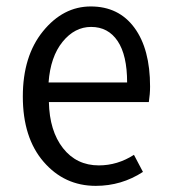

<svg xmlns="http://www.w3.org/2000/svg" viewBox="-20 -573 540 604"><path d="M281.2 11.7Q182.6 11.7 117.2 -64Q51.8 -139.6 51.8 -269.5Q51.8 -396.5 115.2 -474.6Q178.7 -552.7 265.6 -552.7Q353.5 -552.7 402.8 -485.8Q452.1 -418.9 452.1 -300.8Q452.1 -277.3 448.2 -252H133.8Q135.7 -161.1 178.2 -106.9Q220.7 -52.7 291 -52.7Q349.6 -52.7 401.4 -85.9L429.7 -32.2Q362.3 11.7 281.2 11.7ZM132.8 -313.5H379.9Q379.9 -399.4 350.1 -443.8Q320.3 -488.3 266.6 -488.3Q214.8 -488.3 176.8 -441.4Q138.7 -394.5 132.8 -313.5Z"/></svg>

Font: GenEi Gothic M SemiLight
Style: Regular
Weight: 350
Designer: o_tamon (Modified); [Source Han Sans]
Ryoko NISHIZUKA  (kana & ideographs); Paul D. Hunt (Latin, Greek & Cyrillic); Wenl
Version: Version 1.1a;Original Version 1.004